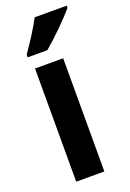

<svg xmlns="http://www.w3.org/2000/svg" viewBox="-148 -819 590 872"><g transform="rotate(-20 147.5 -383.0)"><path d="M295 -756V-766H140C117 -721 81 -667 48 -619V-606H143C191 -646 265 -719 295 -756ZM198 0V-547H62V0Z"/></g></svg>

Font: Noto Sans Lao Looped Condensed
Style: Bold
Weight: 700
Width: 3
Designer: Mark Frömberg, Ben Mitchell
Foundry: The Fontpad Ltd
Version: Version 1.002